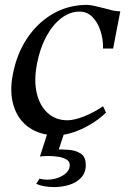

<svg xmlns="http://www.w3.org/2000/svg" viewBox="-20 -536 518 779"><path d="M209 13Q143 13 98 -18.5Q53 -50 35.5 -106Q18 -162 32 -234Q48 -317 89 -379Q130 -441 189.5 -477Q249 -513 321 -516Q341 -517 361 -512.5Q381 -508 401 -503Q418 -498 435 -494Q452 -490 468 -490L439 -339H398Q399 -377 387.5 -411.5Q376 -446 354.5 -467.5Q333 -489 303 -489Q264 -489 229 -462.5Q194 -436 168 -388Q142 -340 130 -277Q117 -210 129 -158.5Q141 -107 173.5 -77.5Q206 -48 254 -48Q281 -48 321.5 -64Q362 -80 398 -105L410 -79Q382 -52 346.5 -31Q311 -10 275.5 1.5Q240 13 209 13ZM200 223Q180 223 161.5 220Q143 217 127 210L140 189Q148 191 156 192Q164 193 172 193Q207 193 235 176Q263 159 263 134Q263 119 249.5 111Q236 103 216 100Q196 97 176 97Q166 97 157.5 97.5Q149 98 142 99L181 -22H249L213 87L208 70Q231 70 259 72Q287 74 307.5 87Q328 100 328 134Q328 165 309 185Q290 205 261 214Q232 223 200 223Z"/></svg>

Font: Wittgenstein
Style: Italic
Weight: 400
Italic angle: -11°
Designer: Jörg Drees
Foundry: Jörg Drees
Version: Version 1.500